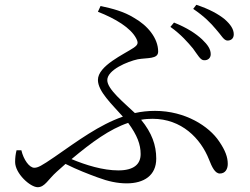

<svg xmlns="http://www.w3.org/2000/svg" viewBox="-20 -768 1040 800"><path d="M784 -566C804 -539 815 -517 830 -517C846 -516 858 -526 858 -542C858 -563 846 -581 822 -604C796 -628 760 -652 705 -674L690 -656C735 -624 763 -591 784 -566ZM879 -647C902 -622 912 -599 928 -599C942 -599 954 -607 954 -625C954 -646 941 -666 916 -688C890 -709 853 -730 798 -748L785 -731C832 -699 857 -673 879 -647ZM69 -142H49C45 -126 43 -111 43 -93C43 -45 106 12 137 12C167 12 180 -20 217 -53L253 -85C303 -60 348 -43 386 -29C431 -12 470 -4 508 -4C580 -4 631 -37 631 -107C631 -163 613 -214 568 -269C584 -272 600 -273 616 -273C736 -273 816 -192 851 -103C863 -72 876 -45 896 -45C919 -45 929 -64 929 -85C929 -113 919 -141 893 -179C851 -242 752 -306 626 -306C597 -306 569 -303 542 -297C497 -340 427 -396 427 -434C427 -477 512 -512 554 -521C594 -528 639 -521 639 -553C639 -609 595 -662 538 -694C496 -720 450 -732 399 -743L388 -719C462 -690 524 -652 547 -609C557 -590 556 -582 537 -569C497 -542 388 -494 388 -435C388 -387 447 -333 492 -282C394 -248 305 -182 207 -114C153 -77 138 -69 123 -69C102 -69 78 -103 69 -142ZM514 -256C552 -204 566 -166 566 -126C566 -84 538 -58 473 -58C409 -58 338 -80 278 -105C363 -176 437 -230 514 -256Z"/></svg>

Font: Harano Aji Mincho
Style: Regular
Weight: 400
Foundry: Masamichi Hosoda
Version: HaranoAjiMincho-Regular version 20230610;ttx 4.39.4